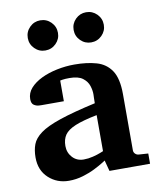

<svg xmlns="http://www.w3.org/2000/svg" viewBox="-83 -789 719 866"><g transform="rotate(-10 276.5 -355.5)"><path d="M536.1 0H350.1L336.9 -49.8Q336.9 -49.8 322.3 -40.5Q307.6 -31.2 283 -18.8Q258.3 -6.3 227.3 2.9Q196.3 12.2 163.1 12.2Q108.9 12.2 70.6 -22.9Q32.2 -58.1 32.2 -117.2Q32.2 -150.9 42 -177Q51.8 -203.1 82 -225.3Q112.3 -247.6 173.6 -268.3Q234.9 -289.1 337.9 -312Q337.9 -323.2 338.4 -337.2Q338.9 -351.1 338.9 -351.1Q339.4 -370.1 332.5 -391.6Q325.7 -413.1 305.4 -428.5Q285.2 -443.8 245.1 -443.8Q224.6 -443.8 213.4 -441.9Q202.1 -439.9 202.1 -439.9V-345.2H99.1Q99.1 -345.2 87.9 -345.7Q76.7 -346.2 65.4 -353.3Q54.2 -360.4 54.2 -380.9Q54.2 -408.7 73.7 -430.7Q93.3 -452.6 125.7 -468.3Q158.2 -483.9 197.8 -491.9Q237.3 -500 276.9 -500Q334.5 -500 377.9 -487.5Q421.4 -475.1 445.8 -438.7Q470.2 -402.3 470.2 -330.1V-73.2Q470.2 -64 476.6 -57.4Q482.9 -50.8 492.2 -49.8L536.1 -46.9ZM336.9 -92.8V-257.8Q272.5 -245.1 237.1 -230.5Q201.7 -215.8 187.7 -195.6Q173.8 -175.3 173.8 -145Q173.8 -114.3 193.8 -92.5Q213.9 -70.8 245.1 -70.8Q266.6 -70.8 287.8 -76.2Q309.1 -81.5 323 -87.2Q336.9 -92.8 336.9 -92.8ZM439.5 -653.8Q439.5 -625.5 419.2 -605.2Q398.9 -585 370.1 -585Q341.8 -585 321.5 -605.2Q301.3 -625.5 301.3 -653.8Q301.3 -682.6 321.5 -702.9Q341.8 -723.1 370.1 -723.1Q398.9 -723.1 419.2 -702.9Q439.5 -682.6 439.5 -653.8ZM229.5 -653.8Q229.5 -625.5 209.2 -605.2Q189 -585 160.2 -585Q131.8 -585 111.6 -605.2Q91.3 -625.5 91.3 -653.8Q91.3 -682.6 111.6 -702.9Q131.8 -723.1 160.2 -723.1Q189 -723.1 209.2 -702.9Q229.5 -682.6 229.5 -653.8Z"/></g></svg>

Font: Charis
Style: Bold
Weight: 700
Designer: Walt Agee, Miriam Martin, Annie Olsen, Victor Gaultney, Lorna Priest, Alan Ward, Bob Hallissy, Martin Hosken, Sharon Cor
Foundry: SIL Global
Version: Version 7.000